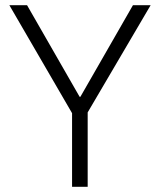

<svg xmlns="http://www.w3.org/2000/svg" viewBox="-20 -718 615 738"><path d="M257 0V-283L16 -698H84L286 -346H289L491 -698H559L317 -286V0Z"/></svg>

Font: IBM Plex Sans Arabic Light
Style: Regular
Weight: 300
Designer: Mike Abbink, Paul van der Laan, Pieter van Rosmalen, Wael Morcos, Khajak Apelian
Foundry: Bold Monday
Version: Version 1.2